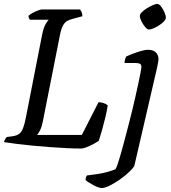

<svg xmlns="http://www.w3.org/2000/svg" viewBox="-30 -752 868 972"><path d="M381.2 0Q351.4 0 310.4 -1.9Q269.4 -3.8 224 -7.2Q178.5 -10.5 134.1 -14.8Q89.7 -19.1 51.9 -23.9Q14.1 -28.6 -10.1 -32.6Q-7.9 -40.6 -3.7 -47.6Q0.5 -54.5 4.5 -58.3L33.5 -62.3Q55.2 -65.3 67.3 -74.5Q79.5 -83.7 87.1 -103.9Q94.7 -124.1 101.5 -159.4L182.3 -571.6Q190.1 -611.6 201.1 -630.2Q212.2 -648.8 216.4 -652H121.4Q118.4 -656 116.5 -660.9Q114.6 -665.8 114.6 -672.4Q121.4 -678.9 134.6 -686.2Q147.9 -693.5 161.6 -698.7Q175.2 -704 181.2 -704H375.5Q378.5 -700 382.8 -691.6Q387.2 -683.1 387 -669.8L338.9 -656.8Q321.9 -652.6 309.7 -645.6Q297.6 -638.7 288.5 -622.2Q279.5 -605.7 272.7 -570.8L186.6 -136Q181 -109.1 172.8 -92.6Q164.5 -76 157.5 -68.8H384.3L468.8 -234.6Q480.5 -234.6 494 -230.2Q507.5 -225.9 515.4 -218.8Q511.4 -190.1 503 -156.3Q494.7 -122.5 486.2 -91.9Q477.6 -61.4 470.2 -39.4Q459.6 -31.6 442.5 -22.6Q425.3 -13.5 408.5 -6.9Q391.8 -0.2 381.2 0ZM483.6 200Q477.6 200 466 195.7Q454.3 191.5 441.9 184.7Q429.5 177.9 418.8 171.1Q408 164.4 403 159.4Q403.5 151.4 405.6 145Q407.8 138.7 410 136.3Q434.9 133.3 461.2 129.4Q487.5 125.5 511.6 119.1Q535.7 112.7 554.5 104.7Q559.3 97.5 566.7 75.9Q574 54.3 583 22.3Q592 -9.7 601.9 -47.2Q611.8 -84.7 622.1 -124.5Q632.4 -164.3 641.4 -201.8Q648.1 -230.1 655.9 -264Q663.6 -297.8 670.4 -329.7Q677.3 -361.6 681.5 -384.5Q685.7 -407.4 685.7 -413.5Q685.7 -425.3 678.2 -429.2Q670.6 -433 657.3 -433H600.5Q600.5 -441.9 603.1 -451Q605.8 -460.1 608 -465.4Q624.5 -473.4 645.3 -481Q666.1 -488.7 685.8 -494.3Q705.5 -500 718.5 -500Q744.7 -500 758.5 -487.2Q772.4 -474.4 772.4 -451.3Q772.4 -448.4 770.9 -439Q769.4 -429.7 766.5 -415.7Q763.6 -401.7 759.6 -385.1L650.2 87Q646 97 626.5 116Q607.1 135 580.6 154Q554.1 173 527.7 186.5Q501.2 200 483.6 200ZM724.1 -602.5Q715.8 -602.5 704.9 -615.3Q694 -628.1 685.9 -644.2Q677.9 -660.3 677.9 -671.7Q677.9 -680.2 688.4 -690.6Q699 -701 714.2 -710.5Q729.4 -719.9 743.9 -726.1Q758.5 -732.2 766 -732.2Q775.4 -732.2 785.3 -719.4Q795.3 -706.6 802.4 -690.1Q809.6 -673.6 809.6 -662.2Q809.6 -653.5 799.6 -643.2Q789.7 -632.9 775 -623.5Q760.3 -614 746.5 -608.3Q732.7 -602.5 724.1 -602.5Z"/></svg>

Font: Texturina Medium
Style: Italic
Weight: 500
Italic angle: -11°
Designer: Guillermo Torres Carreño
Foundry: Omnibus-Type
Version: Version 1.002